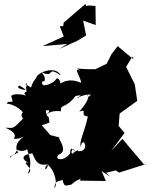

<svg xmlns="http://www.w3.org/2000/svg" viewBox="-20 -881 780 979"><path d="M521 0 570 -12 587 -1 730 -46 714 -43 604 -173 547 -111 615 -203 585 -239 590 -302 680 -367 667 -452 623 -540 655 -593 661 -578 580 -646 548 -604 524 -556 466 -528C346 -527 370 -542 388 -519C347 -548 400 -472 392 -459C305 -498 269 -427 255 -447C313 -426 278 -506 263 -473C246 -452 179 -427 198 -469C208 -454 220 -490 188 -514C265 -478 212 -549 289 -497C266 -547 174 -515 165 -485C118 -426 162 -424 105 -455C116 -442 125 -483 112 -432C132 -412 48 -430 79 -445C159 -399 78 -425 115 -390C111 -399 46 -408 37 -391C57 -338 25 -378 15 -353C-15 -350 38 -366 92 -314C117 -269 119 -307 118 -314C63 -310 105 -253 107 -286C44 -220 51 -228 9 -230C6 -227 75 -208 50 -173C81 -174 69 -173 101 -184C41 -143 69 -99 76 -106C8 -66 42 -98 30 -74C70 -124 22 -48 79 -131C28 -113 149 -89 119 -155C103 -109 159 -76 121 6C164 -23 82 -52 123 -53C107 -57 71 -90 145 -99C168 -41 182 -39 226 -42C210 9 202 -37 225 -40C262 -8 274 61 258 78C258 17 317 62 293 12C307 72 305 69 344 60C385 21 436 20 424 24C455 -42 434 -40 386 40L520 42L498 -9L541 20ZM232 -256C227 -313 222 -264 213 -317C242 -327 233 -303 205 -292C230 -299 227 -319 291 -314C287 -354 313 -323 365 -391C354 -389 421 -406 372 -382C382 -381 386 -394 432 -399C453 -390 487 -443 432 -387C407 -403 466 -403 384 -312C432 -329 381 -292 428 -287C409 -200 382 -159 392 -133C403 -197 444 -104 376 -110C370 -71 401 -145 350 -97C336 -97 352 -140 362 -108C342 -132 339 -124 337 -98C305 -56 252 -65 280 -93C340 -112 252 -203 288 -179L237 -192L193 -242ZM282 -631 376 -674 419 -700 404 -776 468 -753 467 -850 437 -853 419 -851 416 -861 305 -766 302 -748 285 -747 305 -695 197 -646 323 -657Z"/></svg>

Font: Hussar Lance
Style: ExBd
Weight: 700
Foundry: Cannot Into Space Fonts, PlusOne Fonts
Version: Version 2.270